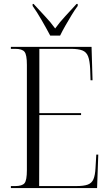

<svg xmlns="http://www.w3.org/2000/svg" viewBox="-20 -951 555 971"><path d="M35 0V-10H57Q92 -10 104 -24.5Q116 -39 116 -91V-623Q116 -674 104 -689Q92 -704 57 -704H35V-714H443L448 -545H438L436 -602Q434 -644 425.5 -666Q417 -688 396.5 -696Q376 -704 337 -704H179V-379H390V-369H179L178 -10H365Q404 -10 424 -17.5Q444 -25 452.5 -44.5Q461 -64 463 -101L467 -169H477L471 0ZM234 -771Q216 -805 191 -848.5Q166 -892 145 -921V-931H150Q178 -900 207 -869.5Q236 -839 259 -807Q282 -839 310.5 -869.5Q339 -900 367 -931H373V-921Q358 -901 342 -874.5Q326 -848 310.5 -821Q295 -794 284 -771Z"/></svg>

Font: Noto Serif Display Condensed Light
Style: Regular
Weight: 300
Width: 3
Designer: Monotype Design Team
Foundry: Monotype Imaging Inc.
Version: Version 2.009